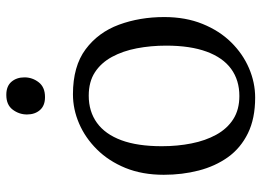

<svg xmlns="http://www.w3.org/2000/svg" viewBox="-130 -687 828 608"><g transform="rotate(-90 284.0 -383.0)"><path d="M34.5 -278.5Q34.5 -346.5 56.2 -399.8Q78 -453 114.8 -490Q151.5 -527 196.8 -546.5Q242 -566 289.5 -566Q378 -566 431.8 -526Q485.5 -486 509.8 -420.2Q534 -354.5 534 -277Q534 -209 512.2 -155.5Q490.5 -102 454 -65Q417.5 -28 372 -8.5Q326.5 11 279 11Q212.5 11 165.8 -12Q119 -35 90.2 -75.2Q61.5 -115.5 48 -167.8Q34.5 -220 34.5 -278.5ZM284 -39Q334 -39 369.8 -65Q405.5 -91 424.5 -142.8Q443.5 -194.5 443.5 -270.5Q443.5 -319.5 435 -363.8Q426.5 -408 407.8 -442.5Q389 -477 359 -496.5Q329 -516 285 -516Q235 -516 199 -490Q163 -464 144 -412.8Q125 -361.5 125 -284.5Q125 -235 133.8 -190.8Q142.5 -146.5 161.5 -112Q180.5 -77.5 210.8 -58.2Q241 -39 284 -39ZM280 -654.5Q253.5 -654.5 239.5 -670.5Q225.5 -686.5 225.5 -711.5Q225.5 -736.5 240.8 -756.8Q256 -777 287 -777H288Q315 -777 329 -760.8Q343 -744.5 343 -719.5Q343 -694.5 327.5 -674.5Q312 -654.5 281 -654.5Z"/></g></svg>

Font: Merriweather 28pt Light
Style: Regular
Weight: 300
Version: Version 2.100